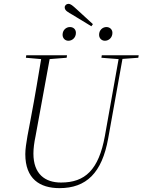

<svg xmlns="http://www.w3.org/2000/svg" viewBox="-20 -960 738 994"><path d="M288 14C427 14 508 -65 540 -243L614 -655L696 -661L698 -674H507L505 -661L594 -654L523 -256C491 -80 420 -15 296 -15C213 -15 153 -59 153 -165C153 -191 157 -222 164 -255L237 -654L325 -661L327 -674H116L114 -661L193 -654C177 -560 165 -481 137 -334L122 -255C116 -220 111 -188 111 -162C111 -34 186 14 288 14ZM334 -749C354 -749 373 -765 373 -790C373 -808 360 -820 342 -820C323 -820 304 -805 304 -780C304 -761 318 -749 334 -749ZM523 -749C543 -749 562 -765 562 -790C562 -808 548 -820 531 -820C512 -820 493 -805 493 -780C493 -761 507 -749 523 -749ZM453 -824 461 -835 377 -912C355 -932 346 -940 334 -940C324 -940 315 -932 315 -922C315 -905 332 -897 356 -883Z"/></svg>

Font: Source Serif 4 Display Light
Style: Italic
Weight: 300
Italic angle: -12°
Designer: Frank Grießhammer
Foundry: Adobe Systems Incorporated
Version: Version 4.004;hotconv 1.0.117;makeotfexe 2.5.65602